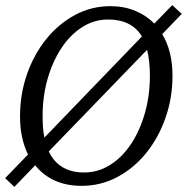

<svg xmlns="http://www.w3.org/2000/svg" viewBox="-22 -709 728 748"><path d="M686 -655 610 -576Q650 -510 650 -414Q650 -328 623 -250.5Q596 -173 548 -113.5Q500 -54 435.5 -19.5Q371 15 296 15Q180 15 115 -65L34 19L-2 -15L87 -107Q72 -138 64 -175Q56 -212 56 -255Q56 -342 83 -419.5Q110 -497 158 -556.5Q206 -616 270 -650.5Q334 -685 408 -685Q461 -685 504.5 -667Q548 -649 579 -617L649 -689ZM144 -256Q144 -233 145.5 -212.5Q147 -192 151 -173L531 -567Q491 -633 399 -633Q345 -633 298.5 -603.5Q252 -574 217.5 -522Q183 -470 163.5 -402Q144 -334 144 -256ZM306 -37Q360 -37 407 -66.5Q454 -96 488.5 -148Q523 -200 542.5 -268.5Q562 -337 562 -414Q562 -471 551 -515L168 -119Q207 -37 306 -37Z"/></svg>

Font: Source Serif 4 SmText
Style: Italic
Weight: 400
Italic angle: -12°
Designer: Frank Grießhammer
Foundry: Adobe
Version: Version 4.005;hotconv 1.1.0;makeotfexe 2.6.0